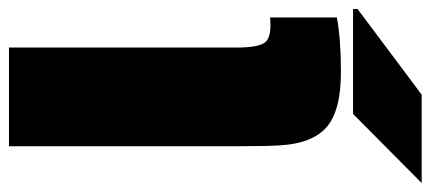

<svg xmlns="http://www.w3.org/2000/svg" viewBox="-318 -484 960 428"><g transform="rotate(-90 162.0 -270.0)"><path d="M270 -223Q270 -172 282.5 -158Q295 -144 337 -148V1Q288 10 216 10Q129 10 92.5 -22Q56 -54 52 -126Q50 -154 50 -221V-730H270ZM-32 190 122 37H356V47L165 190Z"/></g></svg>

Font: Nacelle Black
Style: Regular
Weight: 900
Designer: Sora Sagano
Foundry: Sora Sagano
Version: Version 1.000;FEAKit 1.0